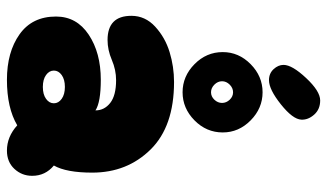

<svg xmlns="http://www.w3.org/2000/svg" viewBox="-210 -710 921 540"><g transform="rotate(90 250.0 -440.5)"><path d="M205 0Q284 0 333 -29Q365 0 404 0Q436 0 455.5 -21Q475 -42 475 -71Q475 -108 446 -132Q466 -167 466 -240Q466 -338 401 -404Q336 -470 211 -470Q168 -470 127 -457.5Q86 -445 55.5 -417Q25 -389 25 -350Q25 -283 93 -283Q121 -283 149 -295Q177 -307 206 -307Q249 -307 270 -290.5Q291 -274 291 -249Q268 -264 205 -264Q129 -264 78 -230Q27 -196 27 -138Q27 -71 77 -35.5Q127 0 205 0ZM258.5 -110Q246 -101 225 -101Q204 -101 191.5 -110Q179 -119 179 -132Q179 -145 191.5 -154Q204 -163 225 -163Q246 -163 258.5 -154Q271 -145 271 -132Q271 -119 258.5 -110ZM353 -607Q353 -652 319 -685.5Q285 -719 240 -719Q195 -719 161 -685.5Q127 -652 127 -607Q127 -561 161 -527.5Q195 -494 240 -494Q285 -494 319 -527.5Q353 -561 353 -607ZM261 -583.5Q252 -574 240 -574Q228 -574 218.5 -583.5Q209 -593 209 -605Q209 -617 218.5 -626.5Q228 -636 240 -636Q252 -636 261 -626.5Q270 -617 270 -605Q270 -593 261 -583.5ZM206 -737Q232 -737 274 -770.5Q316 -804 317 -828Q318 -847 303 -864Q288 -881 263 -881Q237 -881 200 -841.5Q163 -802 163 -778Q163 -763 175 -750Q187 -737 206 -737Z"/></g></svg>

Font: Cherry Bomb
Style: Regular
Weight: 400
Designer: satsuyako
Foundry: satsuyako
Version: Version 4.0